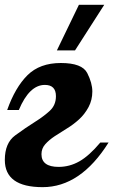

<svg xmlns="http://www.w3.org/2000/svg" viewBox="-41 -770 470 796"><path d="M194.8 -561 286.1 -750H391.1L270 -561ZM130.9 -130.9Q130.9 -78.1 202.1 -78.1Q247.6 -78.1 288.1 -101.1Q328.6 -124 375 -179.2H409.2Q293 5.9 135.7 5.9Q-21 5.9 -21 -106.9Q-21 -177.2 22 -208.7Q64.9 -240.2 102.8 -263.9Q140.6 -287.6 165.8 -311Q190.9 -334.5 190.9 -371.1Q190.9 -418 145 -418Q80.6 -418 37.1 -314H-11.2Q22 -407.7 73 -458.3Q124 -508.8 211.4 -508.8Q299.3 -508.8 320.6 -467.3Q341.8 -425.8 341.8 -390.6Q341.8 -355.5 326.2 -326.2Q310.5 -296.9 287.1 -275.4Q263.7 -253.9 236.3 -237.3Q209 -220.7 185.5 -205.1Q162.1 -189.5 146.5 -171.9Q130.9 -154.3 130.9 -130.9Z"/></svg>

Font: Lobster-Regular
Style: Regular
Weight: 400
Designer: Pablo Impallari
Foundry: Pablo Impallari
Version: Version 1.007; ttfautohint (v1.1) -l 8 -r 50 -G 50 -x 14 -D 